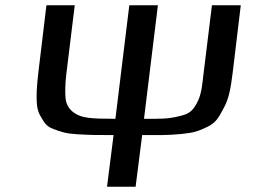

<svg xmlns="http://www.w3.org/2000/svg" viewBox="-20 -504 976 732"><path d="M157 -484 126 -226C123 -200 121 -177 120 -157C119 -120 119 -86 134 -62C148 -39 154 -23 184 -12C217 0 230 5 276 8C329 11 352 11 413 11L388 208H497L522 11C590 11 613 12 670 7C721 2 736 -4 772 -21C806 -38 815 -59 833 -92C854 -130 860 -172 867 -226L898 -484H788L756 -223C750 -173 748 -142 729 -108C713 -80 700 -69 663 -61C620 -50 589 -51 529 -51L582 -484H473L420 -51C373 -51 338 -52 316 -55C267 -61 234 -88 230 -129C228 -151 228 -182 233 -223L265 -484Z"/></svg>

Font: Gamestation Extended
Style: Italic
Weight: 400
Width: 7
Designer: Jonas Hecksher
Foundry: Jonas Hecksher, Playtypeª, e-types AS
Version: Version 1.003